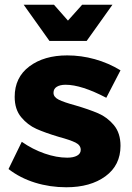

<svg xmlns="http://www.w3.org/2000/svg" viewBox="-20 -783 557 811"><path d="M257 -425Q234 -425 220 -416.5Q206 -408 206 -391Q206 -373 228 -362Q250 -351 298 -338Q356 -321 394.5 -304.5Q433 -288 461 -254.5Q489 -221 489 -167Q489 -85 425.5 -38.5Q362 8 260 8Q191 8 128 -11.5Q65 -31 16 -69L72 -184Q118 -152 168.5 -134.5Q219 -117 264 -117Q290 -117 305.5 -125.5Q321 -134 321 -150Q321 -170 298.5 -181Q276 -192 228 -205Q171 -222 134 -238.5Q97 -255 69.5 -288Q42 -321 42 -374Q42 -456 104 -502.5Q166 -549 264 -549Q323 -549 380.5 -533Q438 -517 489 -486L429 -370Q324 -425 257 -425ZM327 -763H455L346 -610H189L80 -763H208L267 -696Z"/></svg>

Font: Montserrat V1
Style: Bold
Weight: 700
Designer: Julieta Ulanovsky
Foundry: Julieta Ulanovsky
Version: Version 6.001